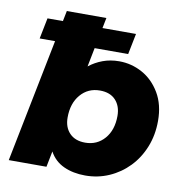

<svg xmlns="http://www.w3.org/2000/svg" viewBox="-83 -821 871 908"><g transform="rotate(10 352.5 -366.5)"><path d="M17 0 135 -592H61L81 -692H155L165 -742H355L345 -692H506L486 -592H325L307 -501Q336 -524 372 -537.5Q408 -551 451 -551Q510 -551 562 -522.5Q614 -494 647 -438.5Q680 -383 680 -305Q680 -237 657 -179.5Q634 -122 593.5 -80Q553 -38 499.5 -14.5Q446 9 385 9Q327 9 282 -11.5Q237 -32 213 -76L198 0ZM358 -144Q415 -144 451 -185.5Q487 -227 487 -295Q487 -342 460.5 -370.5Q434 -399 385 -399Q328 -399 292 -357Q256 -315 256 -247Q256 -200 283 -172Q310 -144 358 -144Z"/></g></svg>

Font: Montserrat ExtraBold
Style: Italic
Weight: 800
Italic angle: -11.3°
Designer: Julieta Ulanovsky
Foundry: Julieta Ulanovsky
Version: Version 9.000; ttfautohint (v1.8.4.7-5d5b)